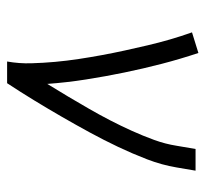

<svg xmlns="http://www.w3.org/2000/svg" viewBox="-39 -539 578 540"><g transform="rotate(90 250.0 -269.0)"><path d="M153 0Q159 -34 158 -68Q157 -102 154 -135Q151 -168 146 -201Q141 -234 135 -266.5Q129 -299 122 -331Q115 -363 107.5 -395Q100 -427 91 -458Q82 -489 71 -520L129 -538Q146 -487 159.5 -435Q173 -383 184 -329.5Q195 -276 203.5 -222Q212 -168 216 -113Q234 -142 251.5 -171.5Q269 -201 286 -230.5Q303 -260 318.5 -290Q334 -320 348 -351Q362 -382 373.5 -413.5Q385 -445 390 -477L399 -530H460L451 -477Q444 -435 428 -393.5Q412 -352 393 -312Q374 -272 352.5 -232.5Q331 -193 308.5 -154Q286 -115 262.5 -76.5Q239 -38 214 0Z"/></g></svg>

Font: Iosevka Slab Light Oblique
Style: Regular
Weight: 300
Italic angle: -9°
Monospace: yes
Designer: Belleve Invis
Foundry: Belleve Invis
Version: Version 11.1.1; ttfautohint (v1.8.3)